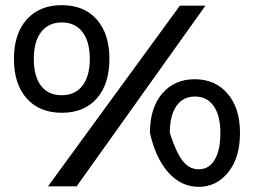

<svg xmlns="http://www.w3.org/2000/svg" viewBox="-20 -722 988 744"><path d="M404 -494Q404 -396 355 -340.5Q306 -285 219.5 -285Q133 -285 83.5 -340.5Q34 -396 34 -494Q34 -591 83.5 -646.5Q133 -702 219.5 -702Q306 -702 355 -646.5Q404 -591 404 -494ZM677 -700H776L277 0H166ZM111 -494Q111 -426 139 -389.5Q167 -353 219 -353Q271 -353 299.5 -390Q328 -427 328 -494Q328 -561 299.5 -598Q271 -635 219.5 -635Q168 -635 139.5 -598Q111 -561 111 -494ZM910 -207Q910 -111 864.5 -54.5Q819 2 750 2Q682 2 632.5 -53.5Q583 -109 561 -207Q561 -304 608.5 -359.5Q656 -415 735 -415Q814 -415 862 -359Q910 -303 910 -207ZM638 -207Q661 -135 686.5 -100.5Q712 -66 750 -66Q790 -66 812 -103Q834 -140 834 -207Q834 -274 808 -311Q782 -348 735.5 -348Q689 -348 663.5 -311Q638 -274 638 -207Z"/></svg>

Font: Steamflix Grotesk
Style: Regular
Weight: 400
Designer: Julieta Ulanovsky
Foundry: Julieta Ulanovsky
Version: Version 4.000;PS 004.000;hotconv 1.0.88;makeotf.lib2.5.64775